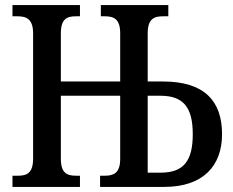

<svg xmlns="http://www.w3.org/2000/svg" viewBox="-20 -734 916 754"><path d="M29 0H294V-44H278C243 -44 219 -54 219 -111V-358H452V-110C452 -54 426 -44 392 -44H373V0H625C778 0 852 -83 852 -207C852 -339 781 -414 620 -414H560V-603C560 -660 585 -670 620 -670H641V-714H376V-670H391C427 -670 452 -660 452 -603V-414H219V-603C219 -660 243 -670 278 -670H294V-714H29V-670H49C84 -670 110 -659 110 -603V-111C110 -54 85 -44 51 -44H29ZM611 -56H560V-358H610C699 -358 737 -314 737 -207C737 -102 701 -56 611 -56Z"/></svg>

Font: Noto Serif Condensed Medium
Style: Regular
Weight: 500
Width: 3
Designer: Monotype Design Team
Foundry: Monotype Imaging Inc.
Version: Version 2.015